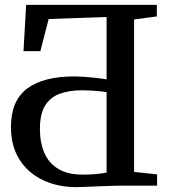

<svg xmlns="http://www.w3.org/2000/svg" viewBox="-20 -763 702 789"><path d="M294.5 6Q216 6 155 -23.5Q94 -53 59.5 -108.2Q25 -163.5 25 -241Q25 -349 91.5 -399Q158 -449 286 -449Q302 -449 321 -447.8Q340 -446.5 359.2 -444.5Q378.5 -442.5 394 -440.5Q409.5 -438.5 418 -437V-693L180 -685L146 -553H76.5L87.5 -743H624.5V-695.5L531 -683V-56.5L625.5 -46.5V0H470Q453 0 427.8 1Q402.5 2 375.8 3Q349 4 326.8 5Q304.5 6 294.5 6ZM320 -45.5Q346 -45.5 363.2 -46.8Q380.5 -48 393.5 -49.8Q406.5 -51.5 418 -53.5V-384.5Q409 -386 392.2 -387.8Q375.5 -389.5 355.8 -390.8Q336 -392 318 -392Q264 -392 225 -377.5Q186 -363 165 -328.5Q144 -294 144 -233Q144 -176.5 162.5 -134.2Q181 -92 219.8 -68.8Q258.5 -45.5 320 -45.5Z"/></svg>

Font: Merriweather 36pt Medium
Style: Regular
Weight: 500
Version: Version 2.100